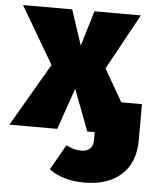

<svg xmlns="http://www.w3.org/2000/svg" viewBox="-74 -579 685 852"><g transform="rotate(5 269.0 -153.5)"><path d="M558 -142V16Q558 119 497.5 173Q437 227 334 227Q238 227 176 182L240 69Q261 79 275 83Q289 87 308 87Q333 87 346.5 73.5Q360 60 360 34V0H327L257 -184L193 0H-20L143 -280L-6 -534H213L265 -377L312 -534H519L383 -286L466 -142Z"/></g></svg>

Font: FiraGO Heavy
Style: Regular
Weight: 900
Designer: bBox Type
Foundry: bBox Type GmbH
Version: Version 1.001